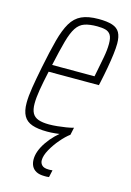

<svg xmlns="http://www.w3.org/2000/svg" viewBox="-111 -574 563 827"><g transform="rotate(15 170.5 -161.0)"><path d="M134 8Q93 8 67 -1Q41 -10 29 -31.5Q17 -53 17 -89Q17 -118 23.5 -158.5Q30 -199 41 -254Q56 -329 69.5 -379.5Q83 -430 101 -460.5Q119 -491 148 -504.5Q177 -518 224 -518Q262 -518 285 -510.5Q308 -503 318 -485Q328 -467 328 -436Q328 -417 324.5 -388.5Q321 -360 315 -326.5Q309 -293 301 -256L298 -243H74Q63 -193 57 -157Q51 -121 51 -95Q51 -68 59.5 -52.5Q68 -37 86.5 -30.5Q105 -24 134 -24Q151 -24 170.5 -26Q190 -28 209 -31Q228 -34 242 -38L235 -5Q224 -2 207 1Q190 4 171 6Q152 8 134 8ZM81 -275H270L275 -300Q281 -330 287.5 -364.5Q294 -399 294 -426Q294 -453 286 -465.5Q278 -478 263 -482Q248 -486 226 -486Q192 -486 170 -478.5Q148 -471 133.5 -449Q119 -427 107.5 -385.5Q96 -344 81 -275ZM173 196Q150 196 136 188.5Q122 181 115.5 168Q109 155 109 138Q109 102 137.5 60Q166 18 213 -15L235 -5Q216 9 195 33.5Q174 58 159 85Q144 112 144 133Q144 146 153 155Q162 164 183 164Q186 164 189.5 164Q193 164 200 163L193 195Q187 196 182.5 196Q178 196 173 196Z"/></g></svg>

Font: Saira ExtraCondensed Thin
Style: Italic
Weight: 250
Width: 2
Italic angle: -12°
Designer: Hector Gatti with collaboration of the Omnibus-Type team
Foundry: Omnibus-Type
Version: Version 1.101